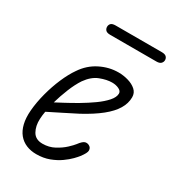

<svg xmlns="http://www.w3.org/2000/svg" viewBox="-178 -822 840 931"><g transform="rotate(30 242.0 -356.5)"><path d="M171 10Q140 10 114.8 -0.5Q89.5 -11 72 -32.2Q54.5 -53.5 46.8 -85.5Q39 -117.5 42.5 -160.5Q46.5 -208 60 -259.2Q73.5 -310.5 93.5 -356.8Q113.5 -403 136 -435Q168.5 -483.5 217.8 -508.2Q267 -533 319.5 -533Q347.5 -533 374.2 -525.2Q401 -517.5 418.8 -501.8Q436.5 -486 436.5 -461.5Q436.5 -427.5 417.2 -395.2Q398 -363 358.2 -331Q318.5 -299 256.5 -265.5Q223.5 -248.5 180 -226.8Q136.5 -205 106.5 -190Q104.5 -180.5 103.2 -168.2Q102 -156 101.5 -147.5Q99.5 -107 116 -78Q132.5 -49 172 -49Q208 -49 237.8 -65Q267.5 -81 288 -100.2Q308.5 -119.5 316.5 -130Q336 -156.5 349.5 -159Q363 -161.5 374.5 -153Q383.5 -146.5 384 -133Q384.5 -119.5 361.5 -89.5Q355.5 -81.5 339.8 -65.2Q324 -49 299.8 -31.8Q275.5 -14.5 243 -2.2Q210.5 10 171 10ZM119.5 -250Q135.5 -258.5 165.8 -274.5Q196 -290.5 231.2 -311.2Q266.5 -332 298.8 -355Q331 -378 351.5 -401.2Q372 -424.5 372 -445Q372 -459 355.2 -467Q338.5 -475 317 -475Q287.5 -475 251 -461Q214.5 -447 185.5 -406Q165.5 -376 148.2 -333.2Q131 -290.5 119.5 -250ZM193 -670.5Q174.5 -670.5 167.2 -678.2Q160 -686 160 -697Q160 -708 167.2 -715.5Q174.5 -723 193 -723H451.5Q469.5 -723 477 -715.5Q484.5 -708 484.5 -697Q484.5 -686.5 476.8 -678.5Q469 -670.5 451.5 -670.5Z"/></g></svg>

Font: Edu QLD Hand
Style: Regular
Weight: 400
Designer: Tina and Corey Anderson, Eben Sorkin
Foundry: Sorkin Type Co.
Version: Version 2.000